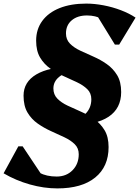

<svg xmlns="http://www.w3.org/2000/svg" viewBox="-88 -797 774 1068"><path d="M231 251Q156 251 78 229Q0 207 -68 167L14 17H38L150 185L59 164L57 97Q90 142 130.5 163.5Q171 185 227 185Q281 185 315.5 150Q350 115 350 61Q350 27 327.5 5Q305 -17 270 -33.5Q235 -50 196 -67.5Q157 -85 122 -109.5Q87 -134 65 -171Q43 -208 43 -265Q43 -341 114 -383Q185 -425 314 -425L318 -395Q272 -395 240.5 -369Q209 -343 209 -305Q209 -271 231 -248.5Q253 -226 288 -209.5Q323 -193 362 -176Q401 -159 436 -134.5Q471 -110 493.5 -73Q516 -36 516 21Q516 130 441.5 190.5Q367 251 231 251ZM309 -101 305 -131Q354 -131 387 -163.5Q420 -196 420 -245Q420 -279 397.5 -301Q375 -323 340 -339.5Q305 -356 266 -373.5Q227 -391 192 -415.5Q157 -440 135 -477Q113 -514 113 -571Q113 -634 147 -680.5Q181 -727 243.5 -752Q306 -777 392 -777Q437 -777 487.5 -767.5Q538 -758 585 -740Q632 -722 666 -699L575 -549H551L449 -715L551 -693V-630Q519 -671 481 -691Q443 -711 396 -711Q343 -711 311 -684Q279 -657 279 -611Q279 -577 301 -554.5Q323 -532 358 -515.5Q393 -499 432 -482Q471 -465 506 -440.5Q541 -416 563.5 -379Q586 -342 586 -285Q586 -194 516 -147.5Q446 -101 309 -101Z"/></svg>

Font: Platypi Light
Style: Bold Italic
Weight: 700
Italic angle: -13°
Version: Version 1.200